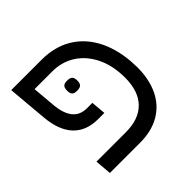

<svg xmlns="http://www.w3.org/2000/svg" viewBox="-156 -760 911 911"><g transform="rotate(-45 300.0 -304.5)"><path d="M81 -83H278Q366 -83 412.5 -130.8Q459 -178.5 459 -269Q459 -286 457.5 -303Q451.5 -373 421.5 -425.2Q391.5 -477.5 343.5 -505.8Q295.5 -534 236 -534H116.5L126.5 -419Q137 -294 228 -294H264.5L271 -220H229.5Q150.5 -220 105.5 -267.5Q60.5 -315 52.5 -409L35 -609H239Q323.5 -609 386.8 -572.5Q450 -536 487.5 -467.8Q525 -399.5 533 -306Q535 -277 535 -264Q535 -182.5 506.5 -123.2Q478 -64 423 -32Q368 0 290 0H88ZM220.5 -419.5Q220.5 -438 228 -445.8Q235.5 -453.5 254 -453.5Q273 -453.5 281 -445.8Q289 -438 289 -419.5Q289 -401 281 -393.2Q273 -385.5 254 -385.5Q235.5 -385.5 228 -393.2Q220.5 -401 220.5 -419.5Z"/></g></svg>

Font: JuliaMono Light
Style: Italic
Weight: 300
Italic angle: -9°
Monospace: yes
Designer: cormullion
Foundry: corm
Version: Version 0.054; ttfautohint (v1.8.4)